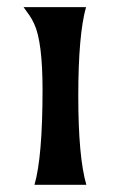

<svg xmlns="http://www.w3.org/2000/svg" viewBox="-20 -513 331 533"><path d="M218.8 -493.2Q197.3 -416.5 197.3 -246.8Q197.3 -77.1 219.7 0H75.7Q98.1 -77.1 98.1 -264.2Q98.1 -397.5 74.7 -447.3Q68.8 -460 61.5 -470.7L45.4 -493.2Z"/></svg>

Font: Amarante
Style: Regular
Weight: 400
Designer: Karolina Lach
Foundry: Sorkin Type Co.
Version: Version 1.001